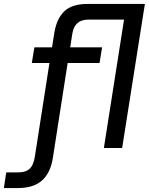

<svg xmlns="http://www.w3.org/2000/svg" viewBox="-130 -750 755 973"><path d="M-110.4 203 -98.4 123.6H-40.2Q-9.6 123.6 7.8 114.2Q25.2 104.8 34.4 85.5Q43.6 66.2 47.8 36L120.6 -430.6H31.2L44.2 -510H133.6L145.6 -585Q157 -655 195.7 -692.5Q234.4 -730 313.2 -730H604.2L489 0H396.4L498.6 -650.6H317.8Q282 -650.6 262 -632.6Q242 -614.6 236.4 -578.6L225.8 -510H387.4L374.4 -430.6H212.8L138 49.6Q126.2 126 83 164.5Q39.8 203 -38.6 203Z"/></svg>

Font: MuseoModerno Thin
Style: Italic
Weight: 100
Italic angle: -9°
Designer: Pablo Cosgaya, Héctor Gatti, Marcela Romero, and the Authors of The MuseoModerno Project.
Foundry: Omnibus-Type Team
Version: Version 1.003